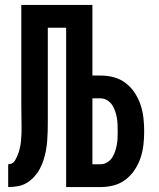

<svg xmlns="http://www.w3.org/2000/svg" viewBox="-20 -755 640 775"><path d="M13 0V-92Q21 -92 27.5 -95Q34 -98 38 -103.5Q42 -109 45 -115.5Q48 -122 51 -128.5Q54 -135 56 -141.5Q58 -148 59.5 -155Q61 -162 62.5 -169Q64 -176 64.5 -183Q65 -190 65.5 -197Q66 -204 66.5 -211Q67 -218 67 -225Q67 -232 67 -239Q67 -263 66.5 -287Q66 -311 66 -335V-735H353V-450H387Q414 -450 440 -443Q466 -436 487.5 -419.5Q509 -403 524 -380Q539 -357 547.5 -331.5Q556 -306 559 -279Q562 -252 562 -225Q562 -198 559 -171Q556 -144 547.5 -118.5Q539 -93 524 -70Q509 -47 487.5 -30.5Q466 -14 440 -7Q414 0 387 0H247V-643H173V-335Q173 -327 173 -319.5Q173 -312 173 -304Q173 -284 173 -264.5Q173 -245 172.5 -225.5Q172 -206 170.5 -186.5Q169 -167 165.5 -148Q162 -129 156 -110Q150 -91 141 -74Q132 -57 118.5 -42Q105 -27 88.5 -17Q72 -7 52.5 -3.5Q33 0 13 0ZM353 -92H387Q400 -92 412.5 -99.5Q425 -107 432.5 -118.5Q440 -130 444.5 -143.5Q449 -157 451.5 -170.5Q454 -184 454.5 -197.5Q455 -211 455 -225Q455 -239 454.5 -253Q454 -267 451.5 -280.5Q449 -294 444.5 -307Q440 -320 432.5 -331.5Q425 -343 412.5 -350.5Q400 -358 387 -358H353Z"/></svg>

Font: Iosevka SS04 Semibold Extended
Style: Regular
Weight: 600
Width: 7
Monospace: yes
Designer: Belleve Invis
Foundry: Belleve Invis
Version: Version 19.0.0; ttfautohint (v1.8.4)